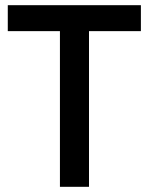

<svg xmlns="http://www.w3.org/2000/svg" viewBox="-20 -720 573 740"><path d="M10 -700V-600H211V0H323V-600H523V-700Z"/></svg>

Font: Mint Spirit
Style: Bold
Weight: 700
Designer: HARENDAL Hirwen
Foundry: Arkandis Digital Foundry.
Version: Version 1.004;FFEdit